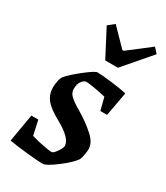

<svg xmlns="http://www.w3.org/2000/svg" viewBox="-174 -755 725 839"><g transform="rotate(30 188.0 -335.5)"><path d="M326 -147Q326 -136 323 -118Q320 -100 315 -90Q297 -64 249 -27.5Q201 9 182 9Q161 9 103 3Q45 -3 12 -9L36 -149H71L87 -76Q113 -68 146 -61.5Q179 -55 192 -55Q200 -55 214.5 -75.5Q229 -96 229 -107Q229 -145 147 -190Q96 -218 76 -243.5Q56 -269 56 -304Q56 -315 59 -332.5Q62 -350 69 -361Q91 -387 136 -422Q181 -457 192 -457Q215 -457 267 -450.5Q319 -444 343 -438L321 -317H287L271 -380Q246 -386 214 -391.5Q182 -397 171 -397Q160 -397 149 -382.5Q138 -368 138 -342Q138 -323 153.5 -308.5Q169 -294 187.5 -283Q206 -272 211 -269Q257 -241 291.5 -210Q326 -179 326 -147ZM124 -655 155 -680 237 -596H244L353 -680L376 -655L259 -519H195Z"/></g></svg>

Font: Grenze
Style: Italic
Weight: 400
Italic angle: -10°
Designer: Renata Polastri
Foundry: Omnibus-Type
Version: Version 1.002; ttfautohint (v1.8)